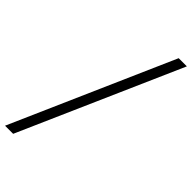

<svg xmlns="http://www.w3.org/2000/svg" viewBox="-332 -840 1077 1077"><g transform="rotate(45 206.0 -301.5)"><path d="M27.8 176.8H-36.6L384.3 -779.8H449.2Z"/></g></svg>

Font: HaufeMerriweatherSansLt
Style: Italic
Weight: 300
Designer: Eben Sorkin ( eben@eyebytes.com )
Foundry: Eben Sorkin
Version: Version 1.56